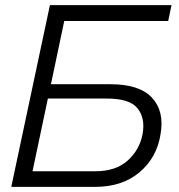

<svg xmlns="http://www.w3.org/2000/svg" viewBox="-20 -730 701 750"><path d="M24 0 175 -710H650L637 -648H231L179 -401H412Q525 -401 574 -348Q623 -295 607 -205Q593 -115 525.5 -57.5Q458 0 351 0ZM107 -61H352Q433 -61 479.5 -103.5Q526 -146 537 -207Q548 -268 517.5 -306.5Q487 -345 398 -345H167Z"/></svg>

Font: Raleway-v4020
Style: Italic
Weight: 400
Italic angle: -12°
Designer: Matt McInerney, Pablo Impallari, Rodrigo Fuenzalida
Foundry: Matt McInerney, Pablo Impallari, Rodrigo Fuenzalida
Version: Version 4.020;PS 004.020;hotconv 1.0.88;makeotf.lib2.5.64775